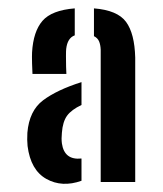

<svg xmlns="http://www.w3.org/2000/svg" viewBox="-20 -828 398 470"><path d="M226.5 -382.5V-706.5Q226 -718.5 222.5 -726.8Q219 -735 210 -739.5V-807.5Q267.5 -803 288.5 -774.5Q309.5 -746 311 -687V-382.5ZM59.5 -647Q59 -653 58.5 -672.5Q58 -692 58.5 -700Q61.5 -751 84 -777Q106.5 -803 163 -807.5V-741.5Q145 -735 142 -708Q141.5 -703.5 141.5 -690.5Q141.5 -677.5 141.8 -664.5Q142 -651.5 142.5 -647ZM47.5 -470.5Q46 -485 47 -503Q51.5 -557 85.5 -582.5Q119.5 -608 179.5 -627V-571Q155 -559.5 144.2 -544.8Q133.5 -530 131.5 -503Q130 -488.5 131.5 -477Q137.5 -435.5 179.5 -440V-385.5Q132 -368.5 93.5 -390Q55 -411.5 47.5 -470.5Z"/></svg>

Font: Big Shoulders Stencil Display
Style: Bold
Weight: 700
Designer: Patric King
Foundry: XO Type Co
Version: Version 1.000